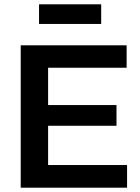

<svg xmlns="http://www.w3.org/2000/svg" viewBox="-20 -870 647 890"><path d="M76 0V-660H203V0ZM159 0V-105H569V0ZM159 -287V-383H520V-287ZM159 -556V-660H567V-556ZM161 -759V-850H449V-759Z"/></svg>

Font: Bricolage Grotesque 17pt SemiBold
Style: Regular
Weight: 600
Version: Version 1.001;gftools[0.9.33.dev8+g029e19f]